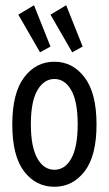

<svg xmlns="http://www.w3.org/2000/svg" viewBox="-20 -706 415 734"><path d="M188 8Q117 8 72 -51Q27 -110 27 -230Q27 -350 72 -410Q117 -470 188 -470Q258 -470 303.5 -410Q349 -350 349 -230Q349 -110 303.5 -51Q258 8 188 8ZM188 -57Q229 -57 253 -101Q277 -145 277 -231Q277 -318 252.5 -361Q228 -404 188 -404Q148 -404 123 -361Q98 -318 98 -231Q98 -145 122.5 -101Q147 -57 188 -57ZM133 -506 50 -650 110 -686 173 -528ZM256 -506 173 -650 233 -686 296 -528Z"/></svg>

Font: Inconsolata Condensed Medium
Style: Regular
Weight: 500
Width: 3
Monospace: yes
Designer: Raph Levien, Cyreal, Brenton Simpson
Foundry: Raph Levien, Cyreal, Google
Version: Version 3.100; ttfautohint (v1.8.4.7-5d5b)